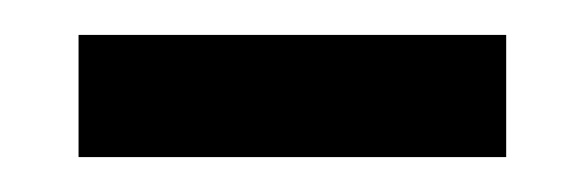

<svg xmlns="http://www.w3.org/2000/svg" viewBox="-20 -681 335 110"><path d="M270 -661V-591H25V-661Z"/></svg>

Font: Mukta Mahee SemiBold
Style: Regular
Weight: 600
Designer: Shuchita Grover, Noopur Datye, Girish Dalvi, Yashodeep Gholap
Foundry: Ek Type
Version: Version 2.538;PS 1.000;hotconv 16.6.51;makeotf.lib2.5.65220;